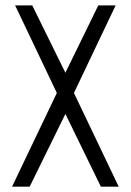

<svg xmlns="http://www.w3.org/2000/svg" viewBox="-20 -704 493 724"><path d="M25.4 0 194.3 -353.5 37.1 -683.6H101.6L226.6 -429.7L350.6 -683.6H416L258.8 -353.5L427.7 0H360.4L226.6 -274.4L91.8 0Z"/></svg>

Font: Post No Bills Colombo
Style: Medium
Weight: 600
Designer: Kosala Senevirathne, Siva Puranthara, Lasantha Premarathna, Tharique Azeez
Foundry: Mooniak
Version: Version 1.220 ; ttfautohint (v1.5)